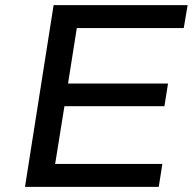

<svg xmlns="http://www.w3.org/2000/svg" viewBox="-20 -725 758 745"><path d="M77 0 188 -705H708L693 -616H278L244 -401H632L618 -313H230L194 -89H610L596 0Z"/></svg>

Font: Nunito Sans 7pt SemiExpanded Medium
Style: Italic
Weight: 500
Width: 6
Italic angle: -9°
Designer: Vernon Adams
Foundry: Vernon Adams
Version: Version 3.101;gftools[0.9.27]